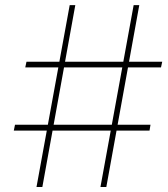

<svg xmlns="http://www.w3.org/2000/svg" viewBox="-20 -748 674 768"><path d="M381.8 0 514.6 -727.5H537.1L405.3 0ZM35.2 -225.6 40 -249H582L578.1 -225.6ZM126 0 258.8 -727.5H281.2L149.4 0ZM81.1 -478.5 85.9 -501H628.9L624 -478.5Z"/></svg>

Font: Inter Thin
Style: Italic
Weight: 250
Italic angle: -9.3988°
Designer: Rasmus Andersson
Foundry: rsms
Version: Version 4.001;git-66647c0bb